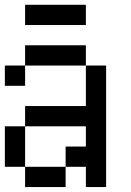

<svg xmlns="http://www.w3.org/2000/svg" viewBox="-20 -853 540 790"><path d="M0 -166.7V-333.3H83.3V-166.7ZM0 -500V-583.3H83.3V-500ZM333.3 -166.7H250V-250H333.3V-333.3H83.3V-416.7H333.3V-583.3H416.7V-83.3H333.3ZM333.3 -583.3H83.3V-666.7H333.3ZM333.3 -833.3V-750H83.3V-833.3ZM83.3 -166.7H250V-83.3H83.3Z"/></svg>

Font: GalmuriMono11 Regular
Style: Regular
Weight: 400
Designer: Lee Minseo (quiple)
Version: Version 2.399;hotconv 1.1.1;makeotfexe 2.6.0 DEVELOPMENT